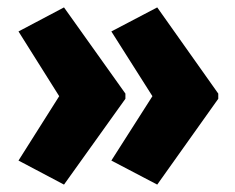

<svg xmlns="http://www.w3.org/2000/svg" viewBox="-20 -540 636 519"><path d="M570 -273 405 -41 281 -106 392 -280 281 -455 405 -520 570 -287ZM319 -273 153 -41 30 -106 140 -280 30 -455 153 -520 319 -287Z"/></svg>

Font: Noto Sans Gujarati Condensed Black
Style: Regular
Weight: 900
Width: 3
Designer: Jelle Bosma - Monotype Design Team, Universal Thirst
Foundry: Monotype Imaging Inc.
Version: Version 2.106; ttfautohint (v1.8.4.7-5d5b)